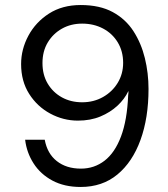

<svg xmlns="http://www.w3.org/2000/svg" viewBox="-20 -732 667 764"><path d="M301 12Q236 12 188.5 -13.5Q141 -39 113.5 -82Q86 -125 80 -176H158Q168 -121 206 -91Q244 -61 302 -61Q355 -61 396 -92.5Q437 -124 461.5 -189Q486 -254 490 -353Q491 -358 491 -361.5Q491 -365 491 -370Q476 -338 447.5 -311.5Q419 -285 379.5 -268.5Q340 -252 290 -252Q232 -252 180 -280Q128 -308 96 -358.5Q64 -409 64 -477Q64 -536 93 -590Q122 -644 175 -678Q228 -712 301 -712Q377 -712 428.5 -684Q480 -656 511 -608Q542 -560 556.5 -500.5Q571 -441 571 -378Q571 -263 539 -175Q507 -87 447 -37.5Q387 12 301 12ZM307 -325Q353 -325 390 -346Q427 -367 448.5 -402.5Q470 -438 470 -482Q470 -528 448.5 -563.5Q427 -599 390 -618.5Q353 -638 307 -638Q262 -638 226.5 -618Q191 -598 170 -563Q149 -528 149 -481Q149 -434 170 -399Q191 -364 226.5 -344.5Q262 -325 307 -325Z"/></svg>

Font: DM Sans 12pt
Style: Regular
Weight: 400
Version: Version 4.004;gftools[0.9.30]